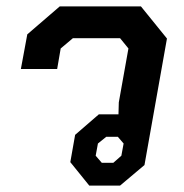

<svg xmlns="http://www.w3.org/2000/svg" viewBox="-20 -578 573 598"><path d="M199 -73 214 -158 288 -222H349L350 -259L380 -427L354 -459H207L169 -427L158 -363H45L65 -471L166 -558H419L500 -458L430 -64L354 0H258ZM333 -71 358 -93 365 -131 347 -152H311L285 -131L278 -93L297 -71Z"/></svg>

Font: Chakra Petch SemiBold
Style: Italic
Weight: 600
Italic angle: -10°
Designer: Katatrad Aksorn Co.,Ltd.
Foundry: Cadson Demak Co.,Ltd.
Version: Version 1.000; ttfautohint (v1.6)